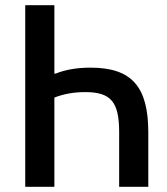

<svg xmlns="http://www.w3.org/2000/svg" viewBox="-20 -718 640 738"><path d="M189 -698H77V0H189V-343C225 -357 264 -364 307 -364C405 -364 438 -328 438 -210V0H550V-209C550 -383 488 -458 328 -458C272 -458 228 -449 194 -435H189Z"/></svg>

Font: IBM Plex Mono Medm
Style: Regular
Weight: 500
Monospace: yes
Designer: Mike Abbink, Paul van der Laan, Pieter van Rosmalen
Foundry: Bold Monday
Version: Version 2.004